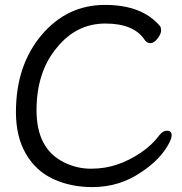

<svg xmlns="http://www.w3.org/2000/svg" viewBox="-20 -739 743 783"><path d="M357 24Q269 24 198 -8.5Q127 -41 86 -111Q45 -181 45 -282Q45 -472 149 -595.5Q253 -719 408 -719Q560 -719 633 -632Q637 -626 637 -614Q637 -601 622.5 -582Q608 -563 594 -563Q579 -563 571 -575Q527 -643 410 -643Q292 -643 213 -546Q129 -447 129 -289Q129 -132 241 -77Q293 -51 351 -51Q408 -51 458 -68Q508 -85 554.5 -116.5Q601 -148 631 -189Q645 -206 661 -206Q680 -206 680 -187Q680 -172 665 -147Q631 -87 559 -39Q469 24 357 24Z"/></svg>

Font: LXGW WenKai Medium
Style: Regular
Weight: 500
Designer: LXGW / Fontworks Inc.
Foundry: LXGW / Fontworks Inc.
Version: Version 1.501; October 10, 2024